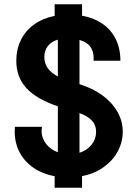

<svg xmlns="http://www.w3.org/2000/svg" viewBox="-20 -804 640 901"><path d="M365 -784V-730.5Q420 -720.5 460.5 -692.8Q501 -665 523 -620.8Q545 -576.5 545 -519H419Q419.5 -523 419.5 -530Q419.5 -564.5 403.2 -585.8Q387 -607 353 -616.5V-409Q413 -390.5 458.8 -357.8Q504.5 -325 530.2 -280.8Q556 -236.5 556 -186Q556 -138 533.2 -94.8Q510.5 -51.5 467.2 -20.2Q424 11 365 22.5V77H236.5V23Q180.5 12.5 138.2 -16Q96 -44.5 72.5 -88.5Q49 -132.5 49 -188Q49 -195 50 -209H177Q175 -196 175 -190Q175 -156.5 196 -129.2Q217 -102 251.5 -89.5V-305Q150 -339.5 103.2 -391.2Q56.5 -443 56.5 -518.5Q56.5 -572.5 78.2 -616.5Q100 -660.5 140.5 -689.5Q181 -718.5 236.5 -729.5V-784ZM251.5 -445V-618Q221 -609 204.5 -587.8Q188 -566.5 188 -536.5Q188 -507.5 203.5 -485Q219 -462.5 251.5 -445ZM431 -185.5Q431 -215.5 412.5 -236.8Q394 -258 353 -273.5V-87Q388.5 -98.5 409.8 -125Q431 -151.5 431 -185.5Z"/></svg>

Font: JuliaMono Black
Style: Regular
Weight: 900
Monospace: yes
Designer: cormullion
Foundry: corm
Version: Version 0.054; ttfautohint (v1.8.4)